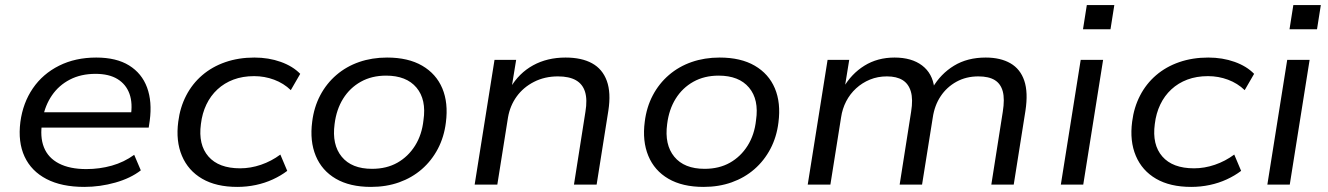

<svg xmlns="http://www.w3.org/2000/svg" viewBox="-20 -725 5217 754"><path d="M311 9Q222 9 162.5 -22Q103 -53 76.5 -110Q50 -167 60 -246Q70 -321 109 -378Q148 -435 212 -467Q276 -499 358 -499Q437 -499 487 -468Q537 -437 557.5 -381.5Q578 -326 568 -251L564 -224H123L132 -284H516L493 -266Q502 -319 488.5 -356.5Q475 -394 441.5 -414.5Q408 -435 355 -435Q298 -435 254.5 -412.5Q211 -390 184 -350.5Q157 -311 148 -261L146 -247Q136 -188 152.5 -146.5Q169 -105 211.5 -83Q254 -61 319 -61Q371 -61 419 -74.5Q467 -88 507 -117L533 -56Q493 -25 433 -8Q373 9 311 9Z M912 9Q829 9 774 -23Q719 -55 694.5 -113Q670 -171 680 -247Q687 -303 711 -349.5Q735 -396 774 -429.5Q813 -463 865 -481Q917 -499 979 -499Q1035 -499 1082.5 -482Q1130 -465 1159 -435L1122 -371Q1094 -398 1056.5 -412Q1019 -426 978 -426Q933 -426 897 -412.5Q861 -399 834 -374Q807 -349 790.5 -314.5Q774 -280 769 -238Q758 -157 798.5 -110.5Q839 -64 923 -64Q964 -64 1005 -78Q1046 -92 1081 -118L1108 -54Q1083 -35 1051.5 -20.5Q1020 -6 984.5 1.5Q949 9 912 9Z M1437 9Q1354 9 1299 -23Q1244 -55 1220 -113Q1196 -171 1206 -247Q1213 -304 1237.5 -350.5Q1262 -397 1301 -430.5Q1340 -464 1390.5 -481.5Q1441 -499 1500 -499Q1583 -499 1638 -467Q1693 -435 1717 -378Q1741 -321 1731 -244Q1724 -187 1699.5 -140.5Q1675 -94 1636.5 -60.5Q1598 -27 1547.5 -9Q1497 9 1437 9ZM1441 -62Q1498 -62 1540.5 -86Q1583 -110 1610 -153Q1637 -196 1643 -253Q1655 -334 1615.5 -381Q1576 -428 1496 -428Q1440 -428 1397 -404Q1354 -380 1327.5 -337.5Q1301 -295 1294 -238Q1283 -157 1322 -109.5Q1361 -62 1441 -62Z M1844 0 1922 -490H2007L1989 -380H1984Q2018 -438 2073.5 -468.5Q2129 -499 2201 -499Q2264 -499 2305 -476.5Q2346 -454 2363 -407.5Q2380 -361 2369 -290L2323 0H2234L2279 -286Q2287 -334 2277.5 -364.5Q2268 -395 2241.5 -410Q2215 -425 2171 -425Q2119 -425 2077 -403.5Q2035 -382 2009 -346Q1983 -310 1975 -264L1933 0Z M2743 9Q2660 9 2605 -23Q2550 -55 2526 -113Q2502 -171 2512 -247Q2519 -304 2543.5 -350.5Q2568 -397 2607 -430.5Q2646 -464 2696.5 -481.5Q2747 -499 2806 -499Q2889 -499 2944 -467Q2999 -435 3023 -378Q3047 -321 3037 -244Q3030 -187 3005.5 -140.5Q2981 -94 2942.5 -60.5Q2904 -27 2853.5 -9Q2803 9 2743 9ZM2747 -62Q2804 -62 2846.5 -86Q2889 -110 2916 -153Q2943 -196 2949 -253Q2961 -334 2921.5 -381Q2882 -428 2802 -428Q2746 -428 2703 -404Q2660 -380 2633.5 -337.5Q2607 -295 2600 -238Q2589 -157 2628 -109.5Q2667 -62 2747 -62Z M3152 0 3230 -490H3315L3297 -379H3291Q3323 -435 3374.5 -467Q3426 -499 3493 -499Q3560 -499 3601 -468Q3642 -437 3649 -380H3642Q3674 -435 3726.5 -467Q3779 -499 3851 -499Q3909 -499 3948 -476.5Q3987 -454 4002.5 -408Q4018 -362 4007 -290L3961 0H3873L3918 -286Q3926 -336 3918 -366Q3910 -396 3886.5 -410.5Q3863 -425 3822 -425Q3774 -425 3736 -404Q3698 -383 3674 -347Q3650 -311 3643 -263L3601 0H3513L3558 -286Q3566 -335 3557 -365.5Q3548 -396 3524.5 -410.5Q3501 -425 3463 -425Q3427 -425 3396.5 -412.5Q3366 -400 3342 -378Q3318 -356 3303 -327Q3288 -298 3283 -264L3241 0Z M4233 -610 4248 -705H4356L4341 -610ZM4146 0 4224 -490H4312L4234 0Z M4658 9Q4575 9 4520 -23Q4465 -55 4440.5 -113Q4416 -171 4426 -247Q4433 -303 4457 -349.5Q4481 -396 4520 -429.5Q4559 -463 4611 -481Q4663 -499 4725 -499Q4781 -499 4828.5 -482Q4876 -465 4905 -435L4868 -371Q4840 -398 4802.5 -412Q4765 -426 4724 -426Q4679 -426 4643 -412.5Q4607 -399 4580 -374Q4553 -349 4536.5 -314.5Q4520 -280 4515 -238Q4504 -157 4544.5 -110.5Q4585 -64 4669 -64Q4710 -64 4751 -78Q4792 -92 4827 -118L4854 -54Q4829 -35 4797.5 -20.5Q4766 -6 4730.5 1.5Q4695 9 4658 9Z M5044 -610 5059 -705H5167L5152 -610ZM4957 0 5035 -490H5123L5045 0Z"/></svg>

Font: Nunito Sans 10pt SemiExpanded
Style: Italic
Weight: 400
Width: 6
Italic angle: -9°
Designer: Vernon Adams
Foundry: Vernon Adams
Version: Version 3.101;gftools[0.9.27]